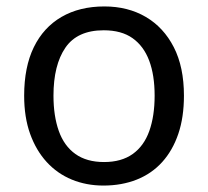

<svg xmlns="http://www.w3.org/2000/svg" viewBox="-20 -566 645 596"><path d="M551 -269Q551 -202 533.5 -150.5Q516 -99 483.5 -63Q451 -27 404.5 -8.5Q358 10 301 10Q248 10 203 -8.5Q158 -27 125 -63Q92 -99 73.5 -150.5Q55 -202 55 -269Q55 -358 85 -419.5Q115 -481 171 -513.5Q227 -546 304 -546Q377 -546 432.5 -513.5Q488 -481 519.5 -419.5Q551 -358 551 -269ZM146 -269Q146 -206 162.5 -159.5Q179 -113 214 -88Q249 -63 303 -63Q357 -63 392 -88Q427 -113 443.5 -159.5Q460 -206 460 -269Q460 -333 443 -378Q426 -423 391.5 -447.5Q357 -472 302 -472Q220 -472 183 -418Q146 -364 146 -269Z"/></svg>

Font: utamil85
Style: Book
Weight: 400
Designer: Jelle Bosma - Monotype Design Team
Foundry: Monotype Imaging Inc.
Version: Version 2.003